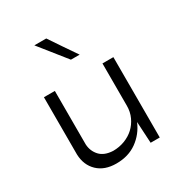

<svg xmlns="http://www.w3.org/2000/svg" viewBox="-152 -723 785 838"><g transform="rotate(-30 241.0 -304.0)"><path d="M414 5H368L362 -103Q341 -53 298 -22Q255 9 194 9Q135 9 100.5 -24Q66 -57 64 -111V-400H119V-130Q121 -96 143 -72Q165 -48 209 -46Q240 -46 267.5 -56.5Q295 -67 315 -85.5Q335 -104 347 -130Q359 -156 359 -187V-400H414ZM201 -617Q224 -583 246.5 -549.5Q269 -516 292 -483H248L141 -617Z"/></g></svg>

Font: Josefin Sans
Style: Regular
Weight: 400
Designer: Santiago Orozco
Foundry: Typemade
Version: Version 1.0